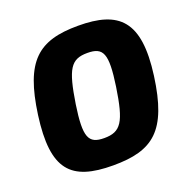

<svg xmlns="http://www.w3.org/2000/svg" viewBox="-128 -826 946 962"><g transform="rotate(-20 345.5 -345.0)"><path d="M388 -704C175 -704 85 -627 47 -352C9 -71 90 14 316 14C528 14 622 -58 660 -338C698 -620 606 -704 388 -704ZM385 -560C470 -560 488 -522 463 -352C436 -172 409 -130 320 -130C235 -130 218 -170 243 -338C271 -518 297 -560 385 -560Z"/></g></svg>

Font: Exo 2 Extra Bold
Style: Italic
Weight: 800
Italic angle: -8°
Designer: Natanael Gama
Version: Version 1.001;PS 001.001;hotconv 1.0.88;makeotf.lib2.5.64775